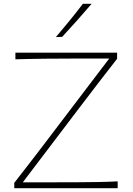

<svg xmlns="http://www.w3.org/2000/svg" viewBox="-20 -990 699 1010"><path d="M55 0V-28Q85.5 -67 123.8 -116.5Q162 -166 201 -217Q240 -268 272 -310.5L554.5 -682H368Q299 -682 221.8 -681.2Q144.5 -680.5 61 -678V-713H596V-681Q545 -616 495.5 -551.2Q446 -486.5 396 -421L100 -31H270Q319 -31 378.8 -31.2Q438.5 -31.5 496.8 -32.5Q555 -33.5 599 -36V0ZM274 -795Q311 -838.5 346.8 -882.2Q382.5 -926 416 -970H462Q424.5 -926 385.8 -882.8Q347 -839.5 307 -796Z"/></svg>

Font: Commissioner Flair Thin
Style: Regular
Weight: 100
Designer: Kostas Bartsokas
Foundry: Kostas Bartsokas
Version: Version 1.000; ttfautohint (v1.8.3)